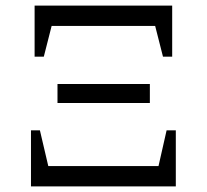

<svg xmlns="http://www.w3.org/2000/svg" viewBox="-20 -668 741 688"><path d="M104 -465V-648H597V-465H564L536 -575H165L137 -465ZM186 -299V-367H517V-299ZM91 0V-201H123L153 -73H548L577 -201H610V0Z"/></svg>

Font: Piazzolla
Style: Regular
Weight: 400
Designer: Juan Pablo del Peral
Foundry: Huerta Tipografica
Version: Version 1.330